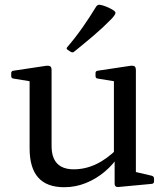

<svg xmlns="http://www.w3.org/2000/svg" viewBox="-20 -775 699 804"><path d="M291 -559Q285 -553 276 -558L264 -566Q255 -571 262 -578Q297 -619 327 -662Q357 -705 383 -748Q389 -756 398 -755Q411 -753 425.5 -747Q440 -741 452 -734Q460 -729 462.5 -725Q465 -721 461.5 -714.5Q458 -708 447 -696Q412 -660 372 -626Q332 -592 291 -559ZM549 -162V-28L530 -59L616 -39Q625 -36 625 -27V-15Q625 -6 615 -5L476 8Q469 9 464.5 5.5Q460 2 460 -6V-120L457 -129V-162ZM249 9Q176 9 140 -31.5Q104 -72 104 -154V-316H196V-164Q196 -66 289 -66Q385 -66 471 -152L479 -125Q455 -87 419 -56.5Q383 -26 339.5 -8.5Q296 9 249 9ZM457 -162V-316H549V-162ZM104 -316V-462L122 -432L36 -446Q27 -447 27 -457V-469Q27 -478 37 -479L170 -499Q184 -501 190 -497.5Q196 -494 196 -481V-316ZM457 -316V-462L475 -432L389 -446Q380 -447 380 -457V-469Q380 -478 390 -479L523 -499Q537 -501 543 -497.5Q549 -494 549 -481V-316Z"/></svg>

Font: Hahmlet
Style: Regular
Weight: 400
Designer: Minjoo Ham & Mark Frömberg
Foundry: hypertype
Version: Version 1.001; ttfautohint (v1.8.3)